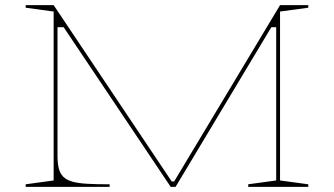

<svg xmlns="http://www.w3.org/2000/svg" viewBox="-20 -728 1301 748"><path d="M80 0V-10L189 -25V-683L80 -698V-708H189L655 -12L644 -21H664L653 -12L1071 -708H1181V-698L1071 -683V-25L1181 -10V0H947V-10L1056 -25V-622H1037L664 0H645L228 -622H204V-122Q204 -92 209 -72Q214 -52 226.5 -39.5Q239 -27 261.5 -20.5Q284 -14 320 -12Q356 -10 407 -10V0Z"/></svg>

Font: Kalnia Expanded Thin
Style: Regular
Weight: 250
Width: 7
Designer: Frida Medrano
Foundry: Frida Medrano
Version: Version 1.105